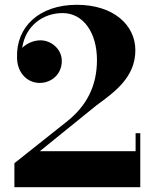

<svg xmlns="http://www.w3.org/2000/svg" viewBox="-20 -780 640 800"><path d="M564.5 0V-225H545V-150H146L382.5 -341.5C457.5 -396.5 544 -458 544 -570.5C544 -675.5 453.5 -760 300 -760C143 -760 46 -667.5 51 -538.5C52 -475 95 -434.5 145 -434.5C195 -434.5 237.5 -471 237.5 -526C237.5 -576 193 -612 148.5 -612C120 -612 91 -599 72.5 -580.5C86 -673 159.5 -725.5 241 -725.5C327 -725.5 384 -644 384 -530C384 -421 340.5 -337.5 256 -271.5L40 -100V0Z"/></svg>

Font: Bodoni* 11pt
Style: Bold
Weight: 700
Version: Version 2.3